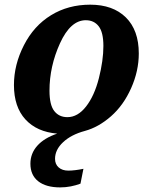

<svg xmlns="http://www.w3.org/2000/svg" viewBox="-20 -566 658 826"><path d="M326.2 224.1Q307.1 231.4 284.7 235.8Q262.2 240.2 238.8 240.2Q178.2 240.2 144.5 213.9Q110.8 187.5 110.8 138.2Q110.8 94.2 140.4 61Q169.9 27.8 226.1 8.8Q138.7 1.5 89.4 -52.2Q40 -106 40 -200.2Q40 -287.6 82.8 -371.3Q125.5 -455.1 199.5 -500.5Q273.4 -545.9 368.2 -545.9Q465.8 -545.9 521.5 -491Q577.1 -436 577.1 -335.9Q577.1 -260.7 544.2 -186.8Q511.2 -112.8 457.5 -65.7Q403.8 -18.6 345 -2.7Q286.1 13.2 251.5 45.7Q216.8 78.1 216.8 117.2Q216.8 140.6 232.4 154.3Q248 168 273.9 168Q287.6 168 304 166Q320.3 164.1 338.9 160.2ZM424.8 -368.2Q424.8 -427.2 404.5 -453.1Q384.3 -479 349.1 -479Q283.2 -479 238 -379.6Q192.9 -280.3 192.9 -175.8Q192.9 -114.7 213.4 -88.4Q233.9 -62 270 -62Q314.5 -62 350.3 -107.9Q386.2 -153.8 405.5 -230Q424.8 -306.2 424.8 -368.2Z"/></svg>

Font: Droid Serif
Style: Bold Italic
Weight: 700
Italic angle: -12°
Designer: Monotype Design team
Foundry: Monotype Imaging Inc.
Version: Version 1.03